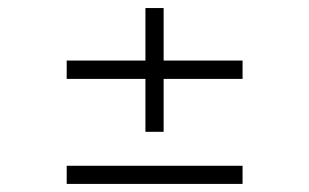

<svg xmlns="http://www.w3.org/2000/svg" viewBox="-20 -455 765 475"><path d="M384.8 -259.8V-128.9H339.8V-259.8H145V-305.2H339.8V-435.1H384.8V-305.2H580.1V-259.8ZM145 0V-44.9H580.1V0Z"/></svg>

Font: Scheherazade Urdu
Style: Regular
Weight: 400
Designer: SIL International
Foundry: SIL International
Version: Version 1.005 (build 117/117)